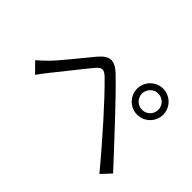

<svg xmlns="http://www.w3.org/2000/svg" viewBox="-124 -999 1249 1249"><g transform="rotate(45 500.0 -375.0)"><path d="M701 -598C701 -639 735 -673 776 -673C818 -673 851 -639 851 -598C851 -556 818 -523 776 -523C735 -523 701 -556 701 -598ZM656 -598C656 -532 710 -478 776 -478C842 -478 896 -532 896 -598C896 -664 842 -718 776 -718C710 -718 656 -664 656 -598ZM56 -260 123 -192C138 -212 159 -242 179 -266C225 -322 311 -433 361 -493C396 -536 415 -539 454 -501C498 -459 591 -359 649 -294C714 -221 803 -119 875 -32L936 -97C859 -179 760 -288 692 -359C634 -421 547 -512 487 -569C420 -632 376 -621 323 -559C262 -486 173 -373 125 -324C99 -298 81 -281 56 -260Z"/></g></svg>

Font: Noto Sans JP DemiLight
Style: Regular
Weight: 350
Designer: Ryoko NISHIZUKA 西塚涼子 (kana, bopomofo & ideographs); Paul D. Hunt (Latin, Greek & Cyrillic); Sandoll Communications 산돌커뮤니
Foundry: Adobe
Version: Version 2.004;hotconv 1.0.118;makeotfexe 2.5.65603